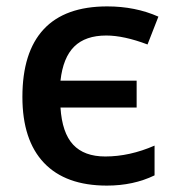

<svg xmlns="http://www.w3.org/2000/svg" viewBox="-20 -570 548 600"><path d="M463 -22V-115Q385 -81 309 -81Q243 -81 208.5 -118Q174 -155 169 -234H407V-318H169Q177 -390 212 -424.5Q247 -459 312 -459Q367 -459 441 -431L475 -518Q403 -550 315 -550Q183 -550 116.5 -478.5Q50 -407 50 -267Q50 -132 117.5 -61Q185 10 314 10Q397 10 463 -22Z"/></svg>

Font: OpenSansMMV
Style: Semibold
Weight: 600
Designer: Steve Matteson
Foundry: Ascender Corporation
Version: Version 6.000